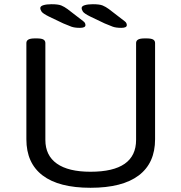

<svg xmlns="http://www.w3.org/2000/svg" viewBox="-20 -884 860 910"><path d="M409 6Q259 6 182 -52.5Q105 -111 105 -224V-680Q105 -691 114.5 -696.5Q124 -702 146 -702H154Q177 -702 186 -696.5Q195 -691 195 -680V-221Q195 -147 249.5 -108.5Q304 -70 409 -70Q625 -70 625 -221V-680Q625 -691 634.5 -696.5Q644 -702 666 -702H674Q697 -702 706 -696.5Q715 -691 715 -680V-224Q715 -111 637.5 -52.5Q560 6 409 6ZM359 -752Q334 -752 318.5 -757.5Q303 -763 280 -773L211 -806Q183 -820 177 -829Q171 -838 171 -846Q171 -855 186 -859.5Q201 -864 224 -864Q256 -864 270.5 -858Q285 -852 300 -841L374 -784Q381 -779 383 -774Q385 -769 385 -765Q385 -752 359 -752ZM555 -752Q530 -752 514.5 -757.5Q499 -763 476 -773L407 -806Q379 -820 373 -829Q367 -838 367 -846Q367 -855 382 -859.5Q397 -864 420 -864Q452 -864 466.5 -858Q481 -852 496 -841L570 -784Q577 -779 579 -774Q581 -769 581 -765Q581 -752 555 -752Z"/></svg>

Font: Asap Expanded
Style: Regular
Weight: 400
Width: 7
Designer: Pablo Cosgaya
Foundry: Omnibus-Type
Version: Version 3.001; ttfautohint (v1.8.4.7-5d5b)